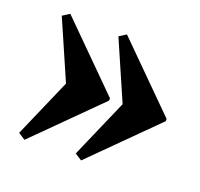

<svg xmlns="http://www.w3.org/2000/svg" viewBox="-88 -680 678 650"><g transform="rotate(20 251.0 -355.0)"><path d="M265 -128 240 -144 332 -355 240 -566 265 -582 489 -359V-351ZM61 -128 36 -144 128 -355 36 -566 61 -582 285 -359V-351Z"/></g></svg>

Font: Platypi Light
Style: Bold
Weight: 700
Version: Version 1.200